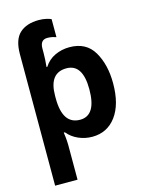

<svg xmlns="http://www.w3.org/2000/svg" viewBox="-144 -850 889 1175"><g transform="rotate(-15 300.0 -262.5)"><path d="M197 -275V-291Q197 -436 307 -436Q410 -436 410 -276Q410 -110 308 -110Q197 -110 197 -275ZM197 240V19Q197 14 196 -6Q195 -26 190 -60H197Q225 -26 266.5 -8Q308 10 353 10Q448 10 504 -65Q560 -140 560 -274Q560 -392 512 -474Q464 -556 358 -556Q309 -556 266 -536Q223 -516 197 -475H192Q197 -523 197 -563V-591Q197 -646 243 -646Q260 -646 275 -642.5Q290 -639 298 -636V-750Q288 -755 267 -760Q246 -765 220 -765Q142 -765 98.5 -725Q55 -685 55 -593V240Z"/></g></svg>

Font: Noto Sans Mono UI
Style: Bold
Weight: 700
Designer: Monotype Design team
Foundry: Monotype Imaging Inc.
Version: 1.000